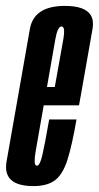

<svg xmlns="http://www.w3.org/2000/svg" viewBox="-46 -626 334 650"><path d="M67 4Q5 4 -15.5 -25Q-30 -46 -23.5 -81Q-8.5 -166 15 -299.5Q41.5 -450.5 55.2 -528.2Q69 -606 174 -606Q241.5 -606 261 -575Q272 -557.5 267.5 -529.5Q254 -453 227.5 -302.5Q224.5 -285 221.5 -269.5H102Q82.5 -159 75 -115.5Q67 -69.5 76.5 -65.5Q77.5 -65 79 -65Q89 -65 97.2 -100.2Q105.5 -135.5 120.5 -221.5H213Q198 -134.5 182.5 -85.5Q167 -36.5 140.8 -16.2Q114.5 4 67 4ZM113 -331.5H139.5Q161.5 -453.5 168.5 -494Q175 -531 165.5 -535.5Q164 -536.5 162.5 -536.5Q149 -536.5 141.5 -494Q135 -456 113 -331.5Z"/></svg>

Font: Anybody UltraCondensed Medium
Style: Italic
Weight: 500
Width: 1
Italic angle: -10°
Designer: Tyler Finck
Foundry: Etcetera Type Company
Version: Version 1.010; ttfautohint (v1.8.3) -l 8 -r 50 -G 200 -x 14 